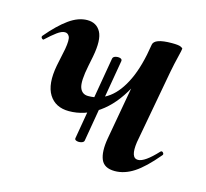

<svg xmlns="http://www.w3.org/2000/svg" viewBox="-69 -473 601 559"><g transform="rotate(15 231.5 -193.0)"><path d="M146 -125Q105 -125 86 -155.5Q67 -186 78 -244L89 -297Q94 -326 89.5 -335Q85 -344 76 -344Q66 -344 52.5 -334Q39 -324 23 -309Q20 -305 16 -309Q12 -313 15 -317Q47 -355 75 -375Q103 -395 130 -395Q158 -395 170.5 -372Q183 -349 173 -297L167 -267Q157 -218 163.5 -200Q170 -182 189 -182Q224 -182 251.5 -202.5Q279 -223 299 -265.5Q319 -308 329 -374L347 -373Q336 -294 306 -238.5Q276 -183 234.5 -154Q193 -125 146 -125ZM320 9Q288 9 278.5 -13.5Q269 -36 276 -77L329 -374Q332 -394 385 -394Q405 -394 411.5 -391Q418 -388 418 -386Q418 -382 412.5 -360Q407 -338 402 -312L361 -89Q354 -40 377 -40Q397 -40 434 -80Q438 -84 442 -79.5Q446 -75 442 -71Q406 -28 377.5 -9.5Q349 9 320 9ZM213 -54Q212 -49 204.5 -47Q197 -45 190.5 -47Q184 -49 185 -54L228 -305Q229 -311 236.5 -313Q244 -315 250.5 -313Q257 -311 256 -305Z"/></g></svg>

Font: Cormorant Garamond Light
Style: Italic
Weight: 300
Italic angle: -10°
Designer: Christian Thalmann (Catharsis Fonts)
Foundry: Catharsis Fonts
Version: Version 4.001